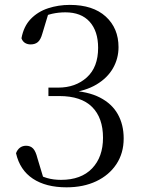

<svg xmlns="http://www.w3.org/2000/svg" viewBox="-20 -763 597 797"><path d="M256.1 14.6Q170.6 14.6 116.4 -21.3Q62.2 -57.3 46.5 -127Q52.2 -142.3 63.1 -150.2Q73.9 -158 88.2 -158Q106.4 -158 117.3 -146.6Q128.3 -135.2 135.3 -106.6L163.6 -12.8L124.5 -45.7Q149.6 -31.6 175.3 -24Q201.1 -16.4 233.4 -16.4Q316.7 -16.4 362.1 -63.8Q407.6 -111.1 407.6 -191.2Q407.6 -273.8 362.2 -319.1Q316.7 -364.3 226.3 -364.3H181V-399.3H221.3Q293.6 -399.3 340.4 -441.7Q387.3 -484.1 387.3 -564.4Q387.3 -633.7 352.1 -672.8Q316.9 -711.8 251.3 -711.8Q223.4 -711.8 196.7 -705.9Q170 -700 139.7 -684.3L182.9 -713.3L155.8 -623.7Q148.8 -598.3 137.3 -588.5Q125.8 -578.6 106.9 -578.6Q94.2 -578.6 84 -584.7Q73.9 -590.8 69.1 -604.1Q78.2 -653.8 107.7 -684.3Q137.2 -714.8 179.7 -728.7Q222.3 -742.7 269.8 -742.7Q365.9 -742.7 419 -694.3Q472 -645.8 472 -567.3Q472 -520 449 -479.8Q426 -439.5 380.6 -412.3Q335.3 -385.1 266.4 -376.9V-387.4Q344.5 -383.9 394.4 -358.3Q444.4 -332.7 468.9 -289.2Q493.4 -245.6 493.4 -188.2Q493.4 -127.2 463.1 -81.5Q432.8 -35.8 379.5 -10.6Q326.3 14.6 256.1 14.6Z"/></svg>

Font: Noto Serif SC ExtraLight
Style: Regular
Weight: 200
Designer: Ryoko NISHIZUKA 西塚涼子 (kana & ideographs); Frank Grießhammer (Latin, Greek & Cyrillic); Wenlong ZHANG 张文龙 (bopomofo); San
Foundry: Adobe
Version: Version 2.002-H1;hotconv 1.1.0;makeotfexe 2.6.0